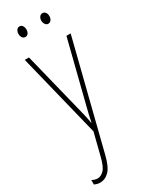

<svg xmlns="http://www.w3.org/2000/svg" viewBox="-241 -832 797 1025"><g transform="rotate(-30 158.0 -320.0)"><path d="M23 -620H49L145 -233Q153 -201 156 -186.5Q159 -172 160 -165.5Q161 -159 162 -152H164Q170 -182 174.5 -200.5Q179 -219 183 -235L280 -620H306L142 32Q126 98 101.5 123.5Q77 149 45 149Q35 149 27 147Q19 145 10 141V113Q27 123 45 123Q64 123 83 104.5Q102 86 116 29L150 -106ZM63 -756Q63 -769 69.5 -779Q76 -789 88 -789Q99 -789 105.5 -779.5Q112 -770 112 -756Q112 -742 105.5 -733Q99 -724 88 -724Q76 -724 69.5 -733.5Q63 -743 63 -756ZM204 -757Q204 -770 211 -779.5Q218 -789 229 -789Q240 -789 247 -780Q254 -771 254 -757Q254 -743 247 -733.5Q240 -724 229 -724Q218 -724 211 -734Q204 -744 204 -757Z"/></g></svg>

Font: Noto Sans Kannada UI ExtraCondensed Thin
Style: Regular
Weight: 100
Width: 2
Designer: Jelle Bosma - Monotype Design Team
Foundry: Monotype Imaging Inc.
Version: Version 2.005; ttfautohint (v1.8.4.7-5d5b)